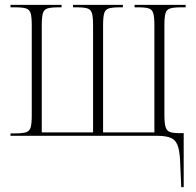

<svg xmlns="http://www.w3.org/2000/svg" viewBox="-20 -556 803 786"><path d="M718 120Q717 72 709.5 46Q702 20 682.5 10Q663 0 625 0H23V-10H42Q72 -10 86.5 -14.5Q101 -19 105.5 -34.5Q110 -50 110 -84V-452Q110 -486 105.5 -501.5Q101 -517 86.5 -521.5Q72 -526 42 -526H23V-536H232V-526H220Q189 -526 174.5 -521.5Q160 -517 155.5 -501.5Q151 -486 151 -452V-14H361V-452Q361 -486 356.5 -501.5Q352 -517 338 -521.5Q324 -526 294 -526H279V-536H483V-526H471Q440 -526 425.5 -521.5Q411 -517 406.5 -501.5Q402 -486 402 -452V-14H612V-452Q612 -486 607.5 -501.5Q603 -517 589 -521.5Q575 -526 545 -526H531V-536H740V-526H722Q691 -526 676.5 -521.5Q662 -517 657.5 -501.5Q653 -486 653 -452V-86Q653 -53 657.5 -37Q662 -21 675 -16Q688 -11 714 -11H732V210H722Z"/></svg>

Font: Noto Serif Display Condensed ExtraLight
Style: Regular
Weight: 200
Width: 3
Designer: Monotype Design Team
Foundry: Monotype Imaging Inc.
Version: Version 2.009